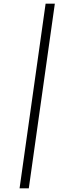

<svg xmlns="http://www.w3.org/2000/svg" viewBox="-20 -770 332 1040"><path d="M136 250H86L227 -750H277Z"/></svg>

Font: Arsenal SC
Style: Italic
Weight: 400
Italic angle: -9.10001°
Designer: Andrij Shevchenko
Foundry: Stairsfor
Version: Version 2.001; ttfautohint (v1.8.4.7-5d5b)